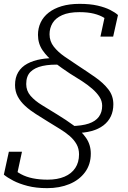

<svg xmlns="http://www.w3.org/2000/svg" viewBox="-20 -740 664 996"><path d="M225 236Q167 236 123 224.5Q79 213 48.5 197Q18 181 0 166L26 47H94L64 186Q54 176 49 167Q44 158 42 151Q40 144 40.5 138.5Q41 133 42 129Q62 149 89 163.5Q116 178 150.5 185Q185 192 227 192Q278 192 314.5 176.5Q351 161 370.5 131.5Q390 102 390 61Q390 31 377 8Q364 -15 341.5 -34.5Q319 -54 290 -71.5Q261 -89 229 -109Q197 -129 166 -148.5Q135 -168 110.5 -190.5Q86 -213 72 -239.5Q58 -266 58 -299Q58 -338 74.5 -365.5Q91 -393 121.5 -409.5Q152 -426 192.5 -433Q233 -440 280 -438L299 -404Q242 -407 201 -398Q160 -389 138 -367Q116 -345 116 -304Q116 -269 138.5 -243Q161 -217 198 -194.5Q235 -172 277 -146Q323 -118 362.5 -89Q402 -60 426.5 -24.5Q451 11 451 57Q451 113 421 153.5Q391 194 340 215Q289 236 225 236ZM371 -50 348 -86Q405 -87 440.5 -99Q476 -111 493 -134.5Q510 -158 510 -191Q510 -216 496 -237.5Q482 -259 458.5 -279.5Q435 -300 405 -319.5Q375 -339 342 -359Q301 -386 263 -415Q225 -444 201 -479Q177 -514 177 -559Q177 -594 191 -623.5Q205 -653 232.5 -674.5Q260 -696 300 -708Q340 -720 393 -720Q447 -720 486 -711Q525 -702 551.5 -688.5Q578 -675 592 -662L567 -550H501L526 -666Q538 -664 545 -655Q552 -646 555 -635.5Q558 -625 555 -616Q542 -634 520.5 -647.5Q499 -661 467.5 -669Q436 -677 392 -677Q337 -677 302.5 -661.5Q268 -646 252.5 -620Q237 -594 237 -562Q237 -526 259 -498Q281 -470 315 -446.5Q349 -423 387 -398Q433 -368 474.5 -339Q516 -310 542 -276.5Q568 -243 568 -199Q568 -164 555 -136.5Q542 -109 516.5 -89.5Q491 -70 454 -60Q417 -50 371 -50Z"/></svg>

Font: Roboto Serif ExtraLight
Style: Italic
Weight: 250
Italic angle: -10°
Designer: Greg Gazdowicz
Foundry: Commercial Type
Version: Version 1.008